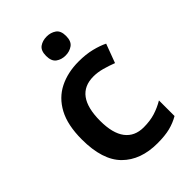

<svg xmlns="http://www.w3.org/2000/svg" viewBox="-224 -845 949 949"><g transform="rotate(-45 250.5 -370.5)"><path d="M300 10Q183 10 116 -57Q49 -124 49 -268Q49 -368 82.5 -430.5Q116 -493 175 -522.5Q234 -552 310 -552Q361 -552 401 -542Q441 -532 469 -518L432 -419Q401 -431 370 -439.5Q339 -448 310 -448Q178 -448 178 -269Q178 -182 211.5 -138Q245 -94 308 -94Q353 -94 388 -105Q423 -116 455 -135V-26Q424 -8 388.5 1Q353 10 300 10ZM286 -751Q314 -751 335 -736.5Q356 -722 356 -685Q356 -648 335 -633Q314 -618 286 -618Q257 -618 236.5 -633Q216 -648 216 -685Q216 -722 236.5 -736.5Q257 -751 286 -751Z"/></g></svg>

Font: Noto Sans SemiBold
Style: Regular
Weight: 600
Designer: Monotype Design Team
Foundry: Monotype Imaging Inc.
Version: Version 2.007